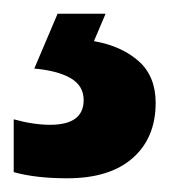

<svg xmlns="http://www.w3.org/2000/svg" viewBox="-27 -20 247 280"><path d="M200 130Q200 181 166.5 210.5Q133 240 71 240Q25 240 -7 231V154Q22 162 46 162Q95 162 95 126Q95 105 76 94Q57 83 23 80L57 0H127L110 40Q150 47 175 69Q200 91 200 130Z"/></svg>

Font: Noto Sans Myanmar UI Condensed
Style: Bold
Weight: 700
Width: 3
Designer: Monotype Design Team
Foundry: Monotype Imaging Inc.
Version: Version 2.103; ttfautohint (v1.8.4.7-5d5b)